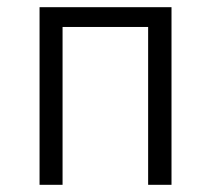

<svg xmlns="http://www.w3.org/2000/svg" viewBox="-20 -514 587 534"><path d="M90 0V-494H457V0H392V-439H154V0Z"/></svg>

Font: Nunito Sans 7pt Condensed Light
Style: Regular
Weight: 300
Width: 3
Designer: Vernon Adams
Foundry: Vernon Adams
Version: Version 3.101;gftools[0.9.27]